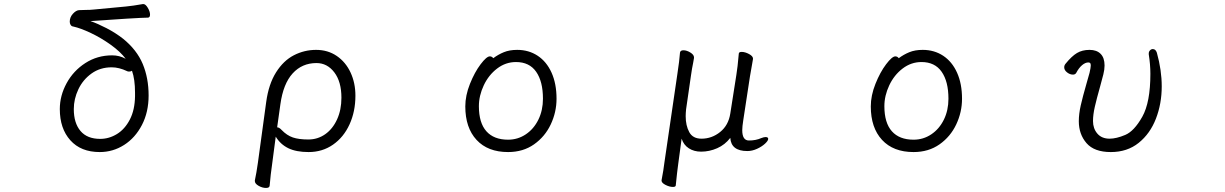

<svg xmlns="http://www.w3.org/2000/svg" viewBox="-20 -732 6040 947"><path d="M720 -660Q720 -645 709 -645Q689 -645 606 -640L426 -628Q461 -616 505.5 -593Q550 -570 587 -541Q655 -486 684 -416.5Q713 -347 713 -261Q713 -179 680 -115.5Q647 -52 592 -17Q537 18 472 18Q379 18 327 -40Q275 -98 275 -194Q275 -260 308.5 -321.5Q342 -383 401 -421Q460 -459 533 -459Q569 -459 600 -442Q574 -477 526.5 -511Q479 -545 428.5 -569Q378 -593 342 -601Q333 -602 328.5 -609Q324 -616 324 -625Q324 -647 339.5 -664Q355 -681 370 -682Q382 -683 402 -683Q426 -683 443 -685L602 -700Q634 -703 685 -712H687Q698 -712 709 -693.5Q720 -675 720 -660ZM631 -383Q625 -379 617 -379Q610 -379 607 -381Q567 -400 531 -400Q474 -400 431.5 -369.5Q389 -339 366.5 -291.5Q344 -244 344 -194Q344 -125 377 -86Q410 -47 474 -47Q518 -47 557 -71Q596 -95 620.5 -142.5Q645 -190 646 -257V-275Q646 -341 631 -383Z M1252 71 1293 -229Q1305 -317 1341.5 -375Q1378 -433 1429.5 -459.5Q1481 -486 1539 -486Q1597 -486 1641 -456Q1685 -426 1709 -374.5Q1733 -323 1733 -260Q1733 -182 1704 -118.5Q1675 -55 1622.5 -18.5Q1570 18 1502 18Q1441 18 1402 -1Q1363 -20 1340 -58L1322 79Q1319 99 1315.5 128.5Q1312 158 1310 184Q1309 195 1292 195Q1274 195 1255.5 184.5Q1237 174 1237 161V158Q1245 121 1252 71ZM1369 -91Q1395 -64 1424.5 -54Q1454 -44 1501 -44Q1547 -44 1584 -70Q1621 -96 1642.5 -143Q1664 -190 1664 -250Q1664 -329 1629 -375Q1594 -421 1541 -421Q1470 -421 1423.5 -370Q1377 -319 1363 -218L1347 -104Q1357 -104 1369 -91Z M2531 -486Q2588 -486 2632 -457Q2676 -428 2700.5 -373.5Q2725 -319 2725 -245Q2725 -179 2696.5 -118.5Q2668 -58 2614 -20Q2560 18 2486 18Q2386 18 2330.5 -42Q2275 -102 2275 -207Q2275 -261 2298 -318.5Q2321 -376 2350.5 -415Q2380 -454 2396 -454Q2406 -454 2413 -445Q2437 -463 2465 -474.5Q2493 -486 2531 -486ZM2658 -245Q2658 -330 2624.5 -378Q2591 -426 2525 -426Q2474 -426 2432 -394Q2390 -362 2366 -311Q2342 -260 2342 -208Q2342 -126 2379 -84.5Q2416 -43 2486 -43Q2534 -43 2573.5 -69.5Q2613 -96 2635.5 -142Q2658 -188 2658 -245Z M3624 -468Q3625 -476 3638 -476Q3655 -476 3674.5 -465.5Q3694 -455 3694 -443V-441L3689 -412Q3679 -357 3679 -355L3646 -139Q3641 -107 3641 -90Q3641 -39 3674 -39Q3708 -39 3735 -51Q3748 -56 3756 -56Q3769 -56 3769 -47Q3769 -38 3753.5 -23.5Q3738 -9 3714 2Q3690 13 3666 13Q3586 13 3582 -52Q3556 -18 3517.5 -1Q3479 16 3438 16Q3403 16 3377.5 -0.5Q3352 -17 3342 -48L3325 78Q3320 113 3313 183Q3312 190 3299 190Q3282 190 3262.5 180Q3243 170 3243 159V157Q3253 105 3257 70L3321 -367Q3331 -432 3334 -473Q3336 -484 3351 -484Q3367 -484 3385 -473Q3403 -462 3403 -449V-446L3399 -423Q3393 -395 3388 -359L3364 -193Q3362 -173 3362 -159Q3362 -113 3379.5 -80.5Q3397 -48 3440 -48Q3491 -48 3532 -81Q3573 -114 3582 -172L3612 -363Q3618 -398 3624 -468Z M4531 -486Q4588 -486 4632 -457Q4676 -428 4700.5 -373.5Q4725 -319 4725 -245Q4725 -179 4696.5 -118.5Q4668 -58 4614 -20Q4560 18 4486 18Q4386 18 4330.5 -42Q4275 -102 4275 -207Q4275 -261 4298 -318.5Q4321 -376 4350.5 -415Q4380 -454 4396 -454Q4406 -454 4413 -445Q4437 -463 4465 -474.5Q4493 -486 4531 -486ZM4658 -245Q4658 -330 4624.5 -378Q4591 -426 4525 -426Q4474 -426 4432 -394Q4390 -362 4366 -311Q4342 -260 4342 -208Q4342 -126 4379 -84.5Q4416 -43 4486 -43Q4534 -43 4573.5 -69.5Q4613 -96 4635.5 -142Q4658 -188 4658 -245Z M5666 -490Q5680 -490 5686 -472Q5710 -386 5710 -306Q5710 -221 5681.5 -147Q5653 -73 5596.5 -27.5Q5540 18 5459 18Q5377 18 5339 -26Q5301 -70 5301 -134Q5301 -170 5310.5 -212Q5320 -254 5339 -320Q5347 -347 5354 -373Q5360 -399 5360 -409Q5360 -418 5357 -421Q5354 -424 5348 -424Q5333 -424 5317 -410.5Q5301 -397 5288 -372Q5283 -364 5272 -364Q5257 -364 5243 -375Q5229 -386 5229 -400Q5229 -410 5236 -418Q5266 -455 5292 -470.5Q5318 -486 5354 -486Q5389 -486 5408.5 -466.5Q5428 -447 5428 -409Q5428 -389 5422 -365L5406 -305Q5389 -245 5380 -205.5Q5371 -166 5371 -135Q5371 -98 5392.5 -73Q5414 -48 5453 -48Q5486 -48 5530 -66.5Q5574 -85 5614 -156Q5654 -227 5654 -368Q5654 -414 5646 -464V-468Q5646 -477 5652 -483.5Q5658 -490 5666 -490Z"/></svg>

Font: Iansui
Style: Regular
Weight: 400
Designer: But Ko / Fontworks Inc.
Foundry: zi-hi.com / Fontworks Inc.
Version: Version 1.002